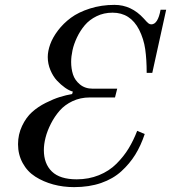

<svg xmlns="http://www.w3.org/2000/svg" viewBox="-20 -750 702 788"><path d="M54 -158Q54 -198 70.5 -233Q87 -268 111.5 -290Q136 -312 168 -328Q200 -344 226 -352Q252 -360 276 -364L279 -374Q264 -378 247 -390Q230 -402 214 -419Q198 -436 187 -462Q176 -488 176 -516Q176 -540 186 -568Q196 -596 218 -625Q240 -654 271 -677Q302 -700 349 -715Q396 -730 450 -730Q519 -730 570 -674Q584 -658 589.5 -654Q595 -650 601 -650Q628 -650 639 -710H662L605 -451H582Q582 -506 576 -548Q570 -590 551 -628Q515 -698 442 -698Q406 -698 376.5 -683.5Q347 -669 328 -646.5Q309 -624 296 -596.5Q283 -569 277.5 -543.5Q272 -518 272 -496Q272 -468 279.5 -444.5Q287 -421 308 -403.5Q329 -386 361 -386H461L452 -350H348Q310 -350 278 -335Q246 -320 225 -296Q204 -272 189 -242.5Q174 -213 167 -185.5Q160 -158 160 -134Q160 -78 193 -46Q226 -14 295 -14Q344 -14 386 -31Q428 -48 458 -78Q488 -108 508 -141Q528 -174 543 -213L574 -200Q558 -152 535 -115Q512 -78 478 -47Q444 -16 395 1Q346 18 284 18Q239 18 198.5 7Q158 -4 125 -25Q92 -46 73 -81Q54 -116 54 -158Z"/></svg>

Font: Old Standard TT
Style: Italic
Weight: 400
Italic angle: -15.2°
Designer: Alexey Kryukov <alexios@thessalonica.org.ru>
Version: Version 2.2